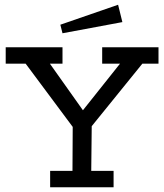

<svg xmlns="http://www.w3.org/2000/svg" viewBox="-20 -788 691 808"><path d="M4 -589H243V-520H190L329 -324L485 -520H410V-589H647V-520H579L366 -257L364 -69H458V0H191V-69H285L286 -254L88 -520H4ZM477 -768 495 -695 243 -648 234 -684Z"/></svg>

Font: Podkova VF Beta
Style: Regular
Weight: 400
Designer: Ilya Yudin
Foundry: Cyreal (www.cyreal.org)
Version: Version 2.100